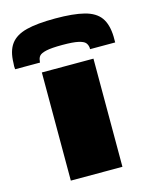

<svg xmlns="http://www.w3.org/2000/svg" viewBox="-176 -862 742 938"><g transform="rotate(-15 194.5 -392.5)"><path d="M64 0V-547H325V0ZM195 -785Q286 -785 341 -771Q396 -757 421 -722.5Q446 -688 448 -626Q448 -619 448 -611.5Q448 -604 448 -596H321Q321 -598 321 -600Q321 -602 321 -604Q319 -619 310.5 -629Q302 -639 275.5 -645Q249 -651 195 -651Q140 -651 113.5 -645Q87 -639 78.5 -629Q70 -619 69 -604Q68 -602 68 -600Q68 -598 68 -596H-58Q-59 -604 -59 -611.5Q-59 -619 -58 -627Q-57 -688 -31.5 -722.5Q-6 -757 48.5 -771Q103 -785 195 -785Z"/></g></svg>

Font: Georama Extra Expanded ExtraBold
Style: Regular
Weight: 800
Width: 8
Designer: Jean-Baptiste Levee
Foundry: Production Type
Version: Version 1.000